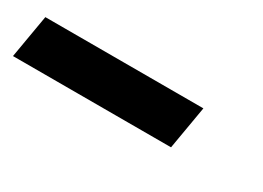

<svg xmlns="http://www.w3.org/2000/svg" viewBox="-35 -149 554 404"><g transform="rotate(30 242.0 52.5)"><path d="M-16 105 2 0H386L368 105Z"/></g></svg>

Font: Iosevka Term Curly Extrabold
Style: Italic
Weight: 800
Italic angle: -9°
Designer: Belleve Invis
Foundry: Belleve Invis
Version: Version 32.3.0